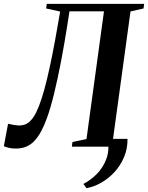

<svg xmlns="http://www.w3.org/2000/svg" viewBox="-40 -763 770 999"><path d="M623.5 -40.5Q624 11 605.2 55Q586.5 99 555.2 132.8Q524 166.5 486 188Q448 209.5 410 216L394 194Q431 175 463.5 142.5Q496 110 513.2 64.2Q530.5 18.5 520.5 -40.5ZM321.5 -704 310.5 -633.5Q295 -534.5 277.8 -444.5Q260.5 -354.5 242.2 -279Q224 -203.5 204 -148Q176 -69.5 139 -29.8Q102 10 42.5 10Q24 10 7.5 6.5Q-9 3 -20 -2.5L2 -119Q18.5 -115 32.5 -112.8Q46.5 -110.5 57 -110Q90 -109.5 110.8 -127.2Q131.5 -145 147.5 -176.5Q162.5 -207 176.5 -250Q190.5 -293 204.2 -350Q218 -407 232.2 -478.2Q246.5 -549.5 261.5 -637L273 -703L200 -719L203.5 -743H710L707 -719L639 -703.5L548 -39.5L617.5 -23L614 0H334L337 -24L410 -39.5L501 -704Z"/></svg>

Font: Merriweather 120pt SemiBold
Style: Italic
Weight: 600
Italic angle: -7.8°
Version: Version 2.101